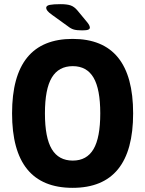

<svg xmlns="http://www.w3.org/2000/svg" viewBox="-20 -895 698 923"><path d="M329 8Q38 8 38 -350Q38 -708 329 -708Q620 -708 620 -350Q620 8 329 8ZM330 -123Q397 -123 429.5 -178Q462 -233 462 -350Q462 -467 429.5 -522Q397 -577 330 -577Q262 -577 229 -522Q196 -467 196 -350Q196 -233 229 -178Q262 -123 330 -123ZM375 -749Q349 -749 335 -753Q321 -757 306 -769L231 -823Q214 -835 208 -843Q202 -851 202 -857Q202 -868 219 -871.5Q236 -875 271 -875Q302 -875 319.5 -869Q337 -863 352 -845L400 -787Q412 -772 412 -762Q412 -756 404.5 -752.5Q397 -749 375 -749Z"/></svg>

Font: Asap Semi Condensed
Style: Bold
Weight: 700
Width: 4
Designer: Pablo Cosgaya
Foundry: Omnibus-Type
Version: Version 3.001; ttfautohint (v1.8.4.7-5d5b)